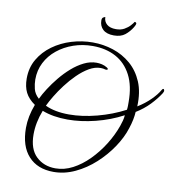

<svg xmlns="http://www.w3.org/2000/svg" viewBox="-104 -1047 1119 1202"><g transform="rotate(10 455.5 -445.5)"><path d="M316 61Q214 61 156.5 -2Q99 -65 99 -181Q99 -254 129 -332Q87 -361 68.5 -397.5Q50 -434 50 -486Q50 -555 81.5 -609Q113 -663 166 -701.5Q219 -740 285 -760Q351 -780 419 -780Q486 -780 549 -759.5Q612 -739 661.5 -696.5Q711 -654 738.5 -589Q766 -524 762 -434Q809 -463 843.5 -497.5Q878 -532 894 -561Q899 -570 904 -570Q909 -570 910.5 -562Q912 -554 905 -543Q880 -504 843.5 -466Q807 -428 758 -398Q757 -376 751.5 -348.5Q746 -321 736 -291Q717 -230 675.5 -168Q634 -106 577 -54Q520 -2 453 29.5Q386 61 316 61ZM349 -310Q433 -310 526.5 -334.5Q620 -359 702 -402Q704 -415 704 -427.5Q704 -440 704 -452Q704 -554 668.5 -622Q633 -690 570 -724Q507 -758 423 -758Q358 -758 300.5 -738Q243 -718 198.5 -682Q154 -646 129 -597Q104 -548 104 -489Q104 -462 111.5 -430.5Q119 -399 147 -374Q161 -404 185 -441.5Q209 -479 240.5 -517.5Q272 -556 308.5 -588Q345 -620 384.5 -639.5Q424 -659 464 -659Q481 -659 498.5 -655Q516 -651 532 -641Q540 -636 540 -632Q540 -629 535.5 -627Q531 -625 524 -627Q511 -631 495 -631Q459 -631 422 -609.5Q385 -588 350 -553.5Q315 -519 285 -479.5Q255 -440 232.5 -402.5Q210 -365 198 -339Q259 -310 349 -310ZM324 37Q380 37 433.5 9Q487 -19 534.5 -67Q582 -115 619 -174Q656 -233 678 -295Q684 -312 689 -330.5Q694 -349 695 -366Q614 -323 522 -300Q430 -277 346 -277Q253 -277 184 -304Q153 -225 153 -149Q153 -56 201.5 -9.5Q250 37 324 37ZM540 -846Q494 -846 470.5 -868Q447 -890 447 -925Q447 -940 455.5 -945Q464 -950 468 -950Q468 -922 488 -904.5Q508 -887 546 -887Q577 -887 599 -899.5Q621 -912 635 -927.5Q649 -943 654 -952Q666 -952 666 -942Q666 -936 656 -919Q637 -888 610.5 -867Q584 -846 540 -846Z"/></g></svg>

Font: Great Vibes
Style: Regular
Weight: 400
Designer: Robert E. Leuschke, Viktoriya Grabowska, Viviana Monsalve, Eben Sorkin
Foundry: Robert E. Leuschke
Version: Version 1.103; ttfautohint (v1.8.4.7-5d5b)